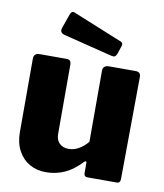

<svg xmlns="http://www.w3.org/2000/svg" viewBox="-85 -821 767 900"><g transform="rotate(10 298.5 -371.0)"><path d="M280 -116Q306 -116 329.5 -130Q353 -144 371 -166V-504Q371 -530 401 -530H527Q551 -530 551 -506L547 -20Q547 0 530 0H391Q374 0 374 -18V-65Q374 -71 371 -72.5Q368 -74 363 -69Q325 -28 283.5 -9Q242 10 194 10Q150 10 116 -9.5Q82 -29 62 -66Q42 -103 42 -154V-503Q42 -530 70 -530H199Q220 -530 220 -506V-176Q220 -148 236.5 -132Q253 -116 280 -116ZM177 -740Q184 -756 196 -751L434 -654Q447 -649 441 -632L428 -593Q424 -584 418.5 -581Q413 -578 401 -581L169 -639Q144 -646 152 -669Z"/></g></svg>

Font: Libre Franklin ExtraBold
Style: Regular
Weight: 800
Designer: Pablo Impallari, Rodrigo Fuenzalida, Nhung Nguyen
Foundry: Impallari Type
Version: Version 3.000